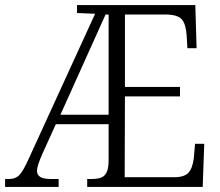

<svg xmlns="http://www.w3.org/2000/svg" viewBox="-21 -733 861 753"><path d="M-1 -31H15Q40 -31 55 -46.5Q70 -62 91 -109L352 -679L281 -682V-713H745L750 -544H714L711 -594Q708 -639 692 -657Q676 -675 633 -676H469V-392H685V-355H469L468 -38H662Q702 -38 718 -55.5Q734 -73 739 -112L744 -169H780L774 0H321V-31H336Q362 -31 376 -36.5Q390 -42 397.5 -58Q405 -74 405 -106V-246H198L144 -127Q124 -81 124 -63Q124 -47 137 -39Q150 -31 178 -31H209V0H-1ZM405 -283V-676H393L216 -283Z"/></svg>

Font: Noto Serif NarrowLight
Style: Regular
Weight: 300
Width: 4
Designer: Monotype Design Team
Foundry: Monotype Imaging Inc.
Version: Version 1.001